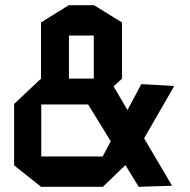

<svg xmlns="http://www.w3.org/2000/svg" viewBox="-20 -715 727 735"><path d="M244 -579V-695H339V-579ZM137 -414V-629L243 -695H244V-414ZM511 0 272 -389H285H412L638 -5V-4L514 0ZM138 0V-116H373V0ZM138 -315V-414H339V-315ZM137 0 34 -82V-317L137 -414H138V0ZM373 0V-116L521 -393L646 -386V-384L488 -110L374 0ZM339 -315V-695H340L447 -629V-414L340 -315Z"/></svg>

Font: Foldit Medium
Style: Regular
Weight: 500
Version: Version 1.003